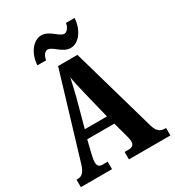

<svg xmlns="http://www.w3.org/2000/svg" viewBox="-217 -1054 1073 1179"><g transform="rotate(-30 320.0 -464.5)"><path d="M380 -771C438 -771 487 -838 491 -919H430C427 -892 408 -866 389 -866C354 -866 318 -929 260 -929C201 -929 152 -862 148 -781H210C213 -808 229 -834 250 -834C286 -834 321 -771 380 -771ZM5 0H226V-53H189C163 -53 155 -67 155 -90C155 -109 162 -138 166 -154L186 -235H378L404 -140C408 -127 414 -104 414 -87C414 -62 397 -53 377 -53H346V0H640V-53H631C600 -53 578 -69 565 -112L393 -714H256L79 -125C62 -66 41 -53 12 -53H5ZM204 -296 257 -492C267 -532 277 -575 286 -616C293 -574 303 -532 314 -487L361 -296Z"/></g></svg>

Font: Noto Serif Devanagari ExtraCondensed ExtraBold
Style: Regular
Weight: 800
Width: 2
Designer: Universal Thirst, Indian Type Foundry and the Monotype Design Team
Foundry: Monotype Imaging Inc.
Version: Version 2.004